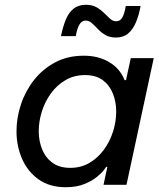

<svg xmlns="http://www.w3.org/2000/svg" viewBox="-20 -773 663 803"><path d="M330 -540Q362 -540 387 -533.5Q412 -527 431 -516.5Q450 -506 464 -493Q478 -480 487 -465.5Q496 -451 501 -438H507L527 -530H623L509 0H413L429 -75H424Q424 -75 414.5 -62Q405 -49 384.5 -32.5Q364 -16 332 -3Q300 10 255 10Q187 10 141 -23Q95 -56 72 -109.5Q49 -163 49 -224Q49 -280 67.5 -336Q86 -392 122 -438Q158 -484 210.5 -512Q263 -540 330 -540ZM335 -459Q290 -459 254 -438Q218 -417 193 -382.5Q168 -348 155 -306.5Q142 -265 142 -224Q142 -184 156 -149Q170 -114 199 -92.5Q228 -71 274 -71Q319 -71 354.5 -92Q390 -113 415 -147.5Q440 -182 453 -223.5Q466 -265 466 -306Q466 -347 452 -382Q438 -417 409.5 -438Q381 -459 335 -459ZM465 -616Q439 -616 421 -626.5Q403 -637 389.5 -651.5Q376 -666 364 -676.5Q352 -687 338 -687Q322 -687 312 -670Q302 -653 297 -622H235Q243 -661 255 -690.5Q267 -720 287.5 -736.5Q308 -753 339 -753Q366 -753 384 -742.5Q402 -732 415.5 -718.5Q429 -705 440.5 -694.5Q452 -684 466 -684Q483 -684 492 -700.5Q501 -717 506 -748H568Q561 -709 548.5 -679.5Q536 -650 516 -633Q496 -616 465 -616Z"/></svg>

Font: Be Vietnam Pro Variable Thin
Style: Italic
Weight: 100
Italic angle: -12°
Designer: Lam Bao, Tony Le, Vietanh Nguyen
Foundry: Yellow Type Foundry
Version: Version 1.002